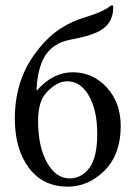

<svg xmlns="http://www.w3.org/2000/svg" viewBox="-20 -699 514 726"><path d="M255.9 -425.8Q333 -424.8 384.8 -367.2Q436.5 -309.6 436.5 -222.7Q436.5 -115.2 375.5 -54.2Q314.5 6.8 236.3 6.8Q142.6 6.8 89.4 -64Q36.1 -134.8 36.1 -251Q36.1 -397.5 118.2 -503.9Q163.1 -563.5 214.8 -594.7Q253.9 -620.1 308.6 -635.7Q370.1 -655.3 393.6 -673.8Q408.2 -685.5 408.2 -670.9Q408.2 -610.4 356.4 -582Q321.3 -562.5 245.1 -548.8Q178.7 -536.1 147.5 -483.4Q121.1 -434.6 118.2 -358.4L120.1 -357.4Q179.7 -425.8 255.9 -425.8ZM234.4 -391.6Q194.3 -391.6 155.3 -348.6Q124 -314.5 124 -242.2Q124 -144.5 157.7 -84.5Q191.4 -24.4 243.2 -24.4Q288.1 -24.4 317.9 -64Q347.7 -103.5 347.7 -193.4Q347.7 -281.2 316.4 -336.4Q285.2 -391.6 234.4 -391.6Z"/></svg>

Font: Crimson Text
Style: Roman
Weight: 400
Version: Version 0.13